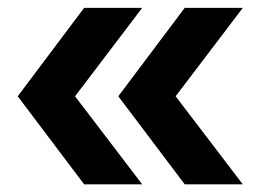

<svg xmlns="http://www.w3.org/2000/svg" viewBox="-20 -570 670 494"><path d="M455.3 -95.7H604.7L431.9 -322.3L604.7 -549.8H455.3L284.4 -322.3ZM196.5 -95.7H345.9L173.1 -322.3L345.9 -549.8H196.5L25.6 -322.3Z"/></svg>

Font: Giphurs
Style: Regular
Weight: 400
Version: Version 2.010